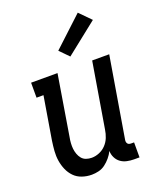

<svg xmlns="http://www.w3.org/2000/svg" viewBox="-145 -867 791 963"><g transform="rotate(-20 250.0 -386.0)"><path d="M177 8Q150 8 125.5 -0.5Q101 -9 84 -26.5Q67 -44 57 -67Q47 -90 43 -115.5Q39 -141 41 -167.5Q43 -194 47 -221L85 -450H48V-530H189L136 -207Q133 -192 132 -176.5Q131 -161 132.5 -146.5Q134 -132 139 -118Q144 -104 153 -93Q162 -82 176 -77Q190 -72 206 -72Q226 -72 246.5 -80.5Q267 -89 282 -105Q297 -121 305 -141Q313 -161 316 -182L374 -530H465L393 -99Q392 -93 393 -88Q394 -83 397 -79Q400 -75 405 -73.5Q410 -72 416 -72H431V8H402Q383 8 364.5 4Q346 0 331.5 -10.5Q317 -21 308.5 -38Q300 -55 300 -74Q291 -56 278 -40.5Q265 -25 249 -13Q233 -1 214 3.5Q195 8 177 8ZM278 -586 231 -634 388 -780 447 -720Z"/></g></svg>

Font: Iosevka Slab Medium
Style: Italic
Weight: 500
Italic angle: -9°
Monospace: yes
Designer: Belleve Invis
Foundry: Belleve Invis
Version: Version 11.1.0; ttfautohint (v1.8.3)